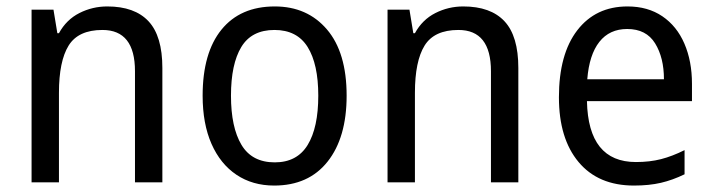

<svg xmlns="http://www.w3.org/2000/svg" viewBox="-20 -566 2214 596"><path d="M313 -546Q398 -546 441 -500Q484 -454 484 -355V0H399V-345Q399 -473 298 -473Q223 -473 193 -424.5Q163 -376 163 -278V0H78V-536H146L158 -463H163Q186 -505 226.5 -525.5Q267 -546 313 -546Z M1056 -269Q1056 -139 997 -64.5Q938 10 831 10Q764 10 714 -23.5Q664 -57 636.5 -119.5Q609 -182 609 -269Q609 -402 667.5 -474Q726 -546 833 -546Q934 -546 995 -474.5Q1056 -403 1056 -269ZM697 -269Q697 -171 729.5 -116.5Q762 -62 833 -62Q902 -62 935 -116Q968 -170 968 -269Q968 -367 935 -420Q902 -473 832 -473Q761 -473 729 -420Q697 -367 697 -269Z M1418 -546Q1503 -546 1546 -500Q1589 -454 1589 -355V0H1504V-345Q1504 -473 1403 -473Q1328 -473 1298 -424.5Q1268 -376 1268 -278V0H1183V-536H1251L1263 -463H1268Q1291 -505 1331.5 -525.5Q1372 -546 1418 -546Z M1928 -546Q1991 -546 2036 -515.5Q2081 -485 2104.5 -430.5Q2128 -376 2128 -306V-252H1802Q1806 -63 1954 -63Q1997 -63 2032 -72Q2067 -81 2105 -100V-25Q2068 -7 2031.5 1.5Q1995 10 1948 10Q1837 10 1776 -63Q1715 -136 1715 -264Q1715 -398 1772 -472Q1829 -546 1928 -546ZM1927 -476Q1872 -476 1840.5 -436Q1809 -396 1803 -320H2041Q2041 -387 2013.5 -431.5Q1986 -476 1927 -476Z"/></svg>

Font: Noto Sans Gurmukhi SemiCondensed
Style: Regular
Weight: 400
Width: 4
Designer: Jelle Bosma - Monotype Design Team
Foundry: Monotype Imaging Inc.
Version: Version 2.004; ttfautohint (v1.8.4.7-5d5b)